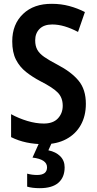

<svg xmlns="http://www.w3.org/2000/svg" viewBox="-20 -744 505 1004"><path d="M429 -201Q429 -138 402.5 -90.5Q376 -43 326.5 -16.5Q277 10 210 10Q162 10 119 1Q76 -8 38 -27V-147Q78 -125 123 -111.5Q168 -98 209 -98Q258 -98 283 -125Q308 -152 308 -191Q308 -233 282.5 -259.5Q257 -286 192 -319Q150 -341 116.5 -367.5Q83 -394 63.5 -432Q44 -470 44 -528Q44 -617 100.5 -671Q157 -725 252 -724Q299 -724 342 -712.5Q385 -701 424 -681L388 -577Q352 -596 318.5 -606Q285 -616 253 -616Q210 -616 187 -593Q164 -570 164 -533Q164 -504 175 -484Q186 -464 211 -446.5Q236 -429 280 -406Q353 -368 391 -322Q429 -276 429 -201ZM318 131Q318 183 285.5 211.5Q253 240 188 240Q149 240 122 232V164Q147 171 174 171Q226 171 226 131Q226 89 150 80L186 0H252L233 42Q272 50 295 73Q318 96 318 131Z"/></svg>

Font: Noto Sans Myanmar Condensed SemiBold
Style: Regular
Weight: 600
Width: 3
Designer: Monotype Design Team
Foundry: Monotype Imaging Inc.
Version: Version 2.107; ttfautohint (v1.8.4.7-5d5b)